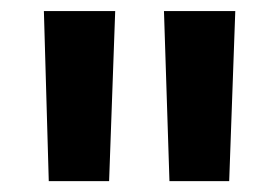

<svg xmlns="http://www.w3.org/2000/svg" viewBox="-20 -798 509 350"><path d="M190 -777.8 178.9 -467.8H68.9L60 -777.8ZM408.9 -777.8 397.8 -467.8H288.9L278.9 -777.8Z"/></svg>

Font: Paperlogy 7 Bold
Style: Regular
Weight: 700
Designer: redesigned by Lee Juim, glyphs from Gmarket Sans & Montserrat
Foundry: PT&
Version: Version 1.001